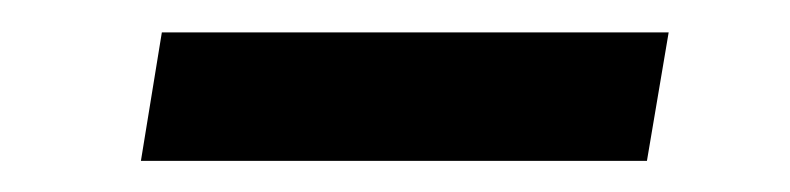

<svg xmlns="http://www.w3.org/2000/svg" viewBox="-20 -370 498 121"><path d="M401.4 -349.6 387.7 -268.6H68.8L82 -349.6Z"/></svg>

Font: Inter 16pt
Style: Italic
Weight: 400
Italic angle: -9.3988°
Version: Version 4.001;git-66647c0bb